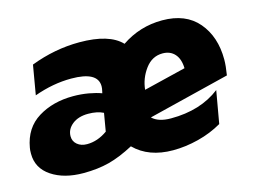

<svg xmlns="http://www.w3.org/2000/svg" viewBox="-81 -688 1125 845"><g transform="rotate(-15 481.0 -266.0)"><path d="M640 -121Q583 -121 555 -148L926 -240Q933 -282 933 -311Q933 -415 876.5 -481.5Q820 -548 713 -548Q611 -548 527 -491Q472 -549 336 -549Q224 -549 114 -507L91 -373Q177 -404 260 -404Q381 -404 381 -337Q381 -327 378 -315L376 -306Q352 -315 318.5 -321Q285 -327 248 -327Q156 -327 88.5 -285.5Q21 -244 6 -157Q4 -148 4 -130Q4 -64 61 -26Q118 12 206 12Q271 12 323 -1.5Q375 -15 437 -48Q502 17 613 17Q670 17 729 2Q788 -13 838 -42L864 -190Q775 -121 640 -121ZM254 -107Q227 -107 209.5 -121.5Q192 -136 192 -159Q192 -191 219.5 -213Q247 -235 292 -235Q333 -235 361 -221L347 -139Q302 -107 254 -107ZM677 -407Q712 -407 732.5 -384Q753 -361 754 -319L562 -272Q567 -323 598 -365Q629 -407 677 -407Z"/></g></svg>

Font: Geom Black
Style: Bold Italic
Weight: 900
Italic angle: -10°
Version: Version 1.102